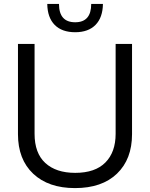

<svg xmlns="http://www.w3.org/2000/svg" viewBox="-20 -954 768 983"><path d="M364 9Q228 9 150 -64.5Q72 -138 72 -267V-729H157V-269Q157 -170 212 -119.5Q267 -69 365 -69Q467 -69 519.5 -122Q572 -175 572 -269V-729H656V-267Q656 -139 579 -65Q502 9 364 9ZM365 -789Q297 -789 260 -826.5Q223 -864 222 -934H282Q282 -840 365 -840Q447 -840 447 -934H507Q506 -864 469 -826.5Q432 -789 365 -789Z"/></svg>

Font: Mona Sans
Style: Regular
Weight: 400
Designer: Deni Anggara
Foundry: GitHub
Version: Version 2.000;Glyphs 3.2.3 (3260)